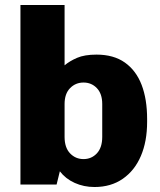

<svg xmlns="http://www.w3.org/2000/svg" viewBox="-20 -740 640 770"><path d="M359 10Q316 10 279.5 -6.5Q243 -23 220 -53L207 0H62V-720H239V-478Q259 -495 289 -508Q319 -521 367 -521Q436 -521 481 -489Q526 -457 548 -399.5Q570 -342 570 -263V-251Q570 -173 545 -114.5Q520 -56 472.5 -23Q425 10 359 10ZM315 -102Q347 -102 368.5 -125Q390 -148 390 -191V-323Q390 -364 368.5 -386.5Q347 -409 315 -409Q283 -409 261 -386.5Q239 -364 239 -323V-191Q239 -148 261 -125Q283 -102 315 -102Z"/></svg>

Font: Chivo Mono ExtraBold
Style: Regular
Weight: 800
Monospace: yes
Designer: Hector Gatti
Foundry: Omnibus-Type
Version: Version 1.008